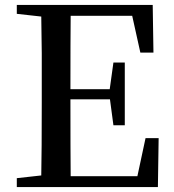

<svg xmlns="http://www.w3.org/2000/svg" viewBox="-20 -757 703 777"><path d="M622 -198 619 0H48V-36L147 -47Q149 -144 149 -343V-542Q148 -625 147 -690L48 -701V-737H598L601 -544H548L515 -693H266Q265 -597 265 -396H424L439 -504H485V-250H439L425 -355H265Q265 -143 266 -44H536L569 -198Z"/></svg>

Font: `n[OS CN SemiBold
Style: <[WOS[P|ûg*[NI>           
Weight: 600
Designer: Ryoko NISHIZUKA ¬âXZm¬º[P (kana & ideographs); Frank Grie√ühammer (Latin, Greek & Cyrillic); Wenlong ZHANG _ e¬á¬ü¬ô (b
Foundry: Adobe Systems Incorporated
Version: Version 1.00 April 7, 2017, initial release